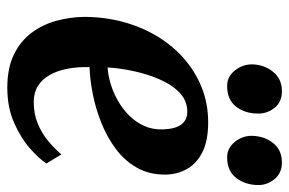

<svg xmlns="http://www.w3.org/2000/svg" viewBox="-159 -659 830 552"><g transform="rotate(90 256.0 -383.0)"><path d="M450 -101.5Q436.5 -80.5 406.8 -54.2Q377 -28 333 -8.5Q289 11 232 11Q176 11 137.2 -7.8Q98.5 -26.5 74.5 -58.5Q50.5 -90.5 39.8 -130Q29 -169.5 28.5 -211Q29 -286 51.8 -350.5Q74.5 -415 115.5 -463.5Q156.5 -512 211.8 -539.2Q267 -566.5 331.5 -566.5Q383.5 -566.5 416.2 -550.5Q449 -534.5 465 -507Q481 -479.5 482 -445Q482.5 -397.5 462.2 -361.8Q442 -326 407.5 -300.5Q373 -275 331.8 -258.8Q290.5 -242.5 249 -234.5Q207.5 -226.5 173 -225.5Q172 -190.5 177.8 -161.2Q183.5 -132 195.8 -110.5Q208 -89 227.2 -77Q246.5 -65 273 -65Q307.5 -65 335.2 -76.5Q363 -88 385 -106.2Q407 -124.5 424 -144.5ZM301.5 -506.5Q270 -506.5 247 -484.8Q224 -463 208.8 -428.2Q193.5 -393.5 184.8 -353.5Q176 -313.5 174 -277.5Q195.5 -278.5 220 -285.8Q244.5 -293 268.2 -306.2Q292 -319.5 311.2 -338.5Q330.5 -357.5 341.8 -382Q353 -406.5 352 -436Q351 -471.5 338 -489Q325 -506.5 301.5 -506.5ZM227 -621Q200.5 -621 182.8 -643Q165 -665 165 -693Q166 -728.5 186.8 -753.5Q207.5 -778.5 242 -778.5Q273.5 -778.5 290.2 -757.2Q307 -736 306.5 -709.5Q306.5 -673 286.8 -647Q267 -621 227 -621ZM432 -621Q406 -621 388 -643Q370 -665 370.5 -693Q371.5 -728.5 391.5 -753.5Q411.5 -778.5 447 -778.5Q477.5 -778.5 495 -757.2Q512.5 -736 512 -709.5Q511.5 -673 491.5 -647Q471.5 -621 432 -621Z"/></g></svg>

Font: Merriweather 28pt
Style: Bold Italic
Weight: 700
Italic angle: -7.8°
Version: Version 2.101